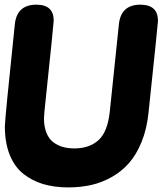

<svg xmlns="http://www.w3.org/2000/svg" viewBox="-20 -798 725 829"><path d="M43.9 -691.9Q52.2 -777.8 137.2 -777.8Q211.9 -777.8 211.9 -709Q211.9 -697.8 171.9 -316.9Q169.9 -290.5 169.9 -287.1Q169.9 -251 180.4 -224.9Q190.9 -198.7 209.7 -184.3Q228.5 -169.9 251 -163.6Q273.4 -157.2 301.8 -157.2Q365.7 -157.2 405.3 -192.9Q444.8 -228.5 454.1 -316.9L493.2 -691.9Q501.5 -777.8 585.9 -777.8Q662.1 -777.8 662.1 -708Q662.1 -698.2 621.1 -310.1Q613.8 -240.2 591.3 -185.1Q568.8 -129.9 536.6 -93.5Q504.4 -57.1 461.7 -33.2Q418.9 -9.3 372.8 1Q326.7 11.2 274.9 11.2Q214.8 11.2 166.5 -3.2Q118.2 -17.6 80.3 -47.9Q42.5 -78.1 21.7 -130.1Q1 -182.1 1 -252.9Q1 -280.8 43.9 -691.9Z"/></svg>

Font: BPreplay
Style: Bold Italic
Weight: 700
Italic angle: -6°
Designer: Magenta/George Triantafyllakos
Foundry: Magenta/George Triantafyllakos
Version: Version 1.00